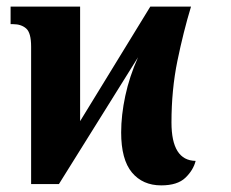

<svg xmlns="http://www.w3.org/2000/svg" viewBox="-20 -556 698 580"><path d="M467 4Q516 4 540 -19Q564 -42 571 -70Q498 -71 498 -186Q498 -285 516 -372.5Q534 -460 557 -536H434L222 -190V-536H12V-483H20Q44 -483 59 -470Q74 -457 74 -415V0H158L397 -383Q371 -325 358.5 -266.5Q346 -208 346 -156Q346 -74 378.5 -35Q411 4 467 4Z"/></svg>

Font: Noto Serif ExtraCondensed Extra
Style: Regular
Weight: 800
Width: 3
Designer: Monotype Design Team
Foundry: Monotype Imaging Inc.
Version: Version 1.002